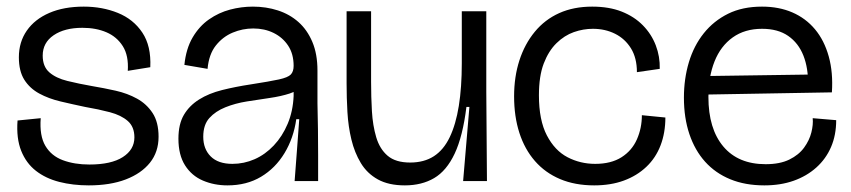

<svg xmlns="http://www.w3.org/2000/svg" viewBox="-20 -547 2570 580"><path d="M248 13Q200 13 159 2.5Q118 -8 88.5 -31Q59 -54 44 -91.5Q29 -129 33 -183L103 -190Q99 -137 117 -106.5Q135 -76 170 -63Q205 -50 250 -50Q316 -50 351 -72.5Q386 -95 386 -132Q386 -164 366 -181.5Q346 -199 312 -208Q278 -217 237 -224Q199 -232 163 -240.5Q127 -249 98.5 -264.5Q70 -280 53.5 -306Q37 -332 37 -374Q37 -420 61 -454.5Q85 -489 129 -508Q173 -527 233 -527Q289 -527 336 -508Q383 -489 410 -448.5Q437 -408 434 -344L366 -333Q369 -379 351 -407.5Q333 -436 301.5 -449.5Q270 -463 229 -463Q175 -463 142 -440.5Q109 -418 109 -379Q109 -346 129 -328.5Q149 -311 183.5 -302.5Q218 -294 258 -287Q294 -281 329.5 -273Q365 -265 394 -249Q423 -233 441 -205.5Q459 -178 459 -134Q459 -88 433 -55.5Q407 -23 360 -5Q313 13 248 13Z M667 13Q627 13 593 -1.5Q559 -16 539 -47.5Q519 -79 519 -128Q519 -172 535.5 -200Q552 -228 581.5 -246.5Q611 -265 651 -275Q691 -285 737 -292Q795 -301 822.5 -307Q850 -313 858.5 -322Q867 -331 867 -348Q867 -384 850.5 -409Q834 -434 806.5 -447.5Q779 -461 745 -461Q713 -461 683 -448.5Q653 -436 632 -409.5Q611 -383 607 -339L537 -351Q542 -400 562 -434Q582 -468 611.5 -488.5Q641 -509 675 -518Q709 -527 744 -527Q784 -527 819.5 -515.5Q855 -504 881.5 -480.5Q908 -457 923.5 -420.5Q939 -384 939 -334V-235Q940 -196 940.5 -156.5Q941 -117 941 -78Q941 -39 941 0H870Q874 -48 877 -92.5Q880 -137 884 -187H875Q867 -130 839.5 -84.5Q812 -39 768.5 -13Q725 13 667 13ZM682 -52Q717 -52 749 -66Q781 -80 807 -107.5Q833 -135 849 -173Q865 -211 867 -257V-280L894 -289Q881 -273 855 -264.5Q829 -256 794.5 -251Q760 -246 725.5 -240.5Q691 -235 661 -223Q631 -211 612.5 -190.5Q594 -170 594 -134Q594 -97 616.5 -74.5Q639 -52 682 -52Z M1203 13Q1154 13 1121.5 -5Q1089 -23 1070 -54.5Q1051 -86 1041.5 -125.5Q1032 -165 1029.5 -208.5Q1027 -252 1027 -295V-513H1101V-300Q1101 -254 1103.5 -211Q1106 -168 1116.5 -132.5Q1127 -97 1151 -76.5Q1175 -56 1219 -56Q1261 -56 1290.5 -75Q1320 -94 1338.5 -132.5Q1357 -171 1366 -227Q1375 -283 1375 -356V-513H1449V-270L1451 0H1379L1398 -224H1389Q1378 -135 1353.5 -83Q1329 -31 1291.5 -9Q1254 13 1203 13Z M1775 13Q1717 13 1672 -6Q1627 -25 1596 -60.5Q1565 -96 1549 -145.5Q1533 -195 1533 -256Q1533 -315 1549 -364.5Q1565 -414 1595.5 -451Q1626 -488 1669.5 -507.5Q1713 -527 1769 -527Q1820 -527 1858 -512Q1896 -497 1922 -470.5Q1948 -444 1961 -410Q1974 -376 1973 -339L1904 -329Q1904 -372 1886 -401Q1868 -430 1838 -445Q1808 -460 1771 -460Q1742 -460 1713.5 -450Q1685 -440 1661 -416.5Q1637 -393 1622.5 -355Q1608 -317 1608 -259Q1608 -184 1632 -138Q1656 -92 1694.5 -72Q1733 -52 1778 -52Q1826 -52 1857.5 -72Q1889 -92 1904 -126Q1919 -160 1919 -199L1990 -192Q1990 -146 1975.5 -108Q1961 -70 1932.5 -43Q1904 -16 1864.5 -1.5Q1825 13 1775 13Z M2289 13Q2231 13 2186 -5.5Q2141 -24 2110 -58.5Q2079 -93 2062.5 -142Q2046 -191 2046 -252Q2046 -309 2061 -359Q2076 -409 2106 -446.5Q2136 -484 2179.5 -505.5Q2223 -527 2282 -527Q2333 -527 2373.5 -509.5Q2414 -492 2442 -458.5Q2470 -425 2483.5 -376.5Q2497 -328 2493 -268L2092 -261V-317L2441 -322L2421 -290Q2422 -341 2407 -379Q2392 -417 2361 -438.5Q2330 -460 2282 -460Q2230 -460 2193.5 -434Q2157 -408 2138.5 -361.5Q2120 -315 2120 -254Q2120 -158 2165 -104.5Q2210 -51 2293 -51Q2336 -51 2364.5 -65Q2393 -79 2409 -101Q2425 -123 2431 -147Q2437 -171 2435 -190L2506 -184Q2506 -139 2490.5 -103Q2475 -67 2446 -41Q2417 -15 2377.5 -1Q2338 13 2289 13Z"/></svg>

Font: Bricolage Grotesque 48pt Condensed ExtraBold Light
Style: Regular
Weight: 300
Version: Version 1.000;gftools[0.9.30]